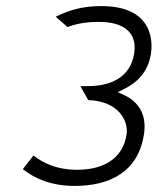

<svg xmlns="http://www.w3.org/2000/svg" viewBox="-20 -610 518 631"><path d="M55 -54C93 -24 147 1 225 1C341 1 434 -45 453 -168C464 -237 432 -278 385 -299L367 -307L387 -317C431 -339 466 -372 476 -433C480 -458 494 -590 313 -590C249 -590 206 -576 163 -555L202 -521C230 -532 263 -538 306 -538C383 -538 432 -506 421 -434C408 -352 338 -327 270 -327H244L270 -281C370 -278 403 -212 396 -168C384 -90 322 -52 233 -52C168 -52 123 -73 90 -99Z"/></svg>

Font: Charger Sport
Style: ExLitExtObl
Weight: 200
Designer: Jasper
Foundry: Cannot Into Space Fonts
Version: Version 1.1